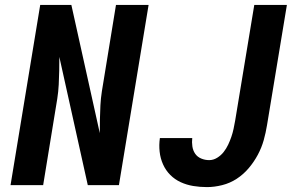

<svg xmlns="http://www.w3.org/2000/svg" viewBox="-20 -755 1240 783"><path d="M23 0 144 -735H271L387 -212Q387 -240 387.5 -268.5Q388 -297 389.5 -325.5Q391 -354 395.5 -383Q400 -412 405 -441L453 -735H586L465 0H338L222 -523Q222 -495 221.5 -466.5Q221 -438 219.5 -409.5Q218 -381 213.5 -352Q209 -323 204 -294L156 0ZM824 8Q795 8 768 3.5Q741 -1 717 -12Q693 -23 674.5 -41.5Q656 -60 645 -84.5Q634 -109 631 -136.5Q628 -164 632 -192H764Q762 -175 764.5 -158Q767 -141 776 -128Q785 -115 800.5 -108.5Q816 -102 833 -102Q850 -102 865.5 -111.5Q881 -121 892 -135Q903 -149 910.5 -165Q918 -181 923.5 -197Q929 -213 932.5 -229.5Q936 -246 939 -263L1017 -735H1150L1069 -245Q1064 -214 1055.5 -183.5Q1047 -153 1031.5 -124Q1016 -95 994.5 -69.5Q973 -44 945.5 -26Q918 -8 886 0Q854 8 824 8Z"/></svg>

Font: Iosevka Aile Extrabold Oblique
Style: Regular
Weight: 800
Italic angle: -9°
Designer: Belleve Invis
Foundry: Belleve Invis
Version: Version 31.1.0; ttfautohint (v1.8.4)